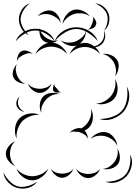

<svg xmlns="http://www.w3.org/2000/svg" viewBox="-39 -1000 790 1120"><path d="M280 -760Q294 -797 330 -819Q366 -841 406 -841Q446 -841 482 -819Q518 -797 532 -760Q506 -790 472 -810.5Q438 -831 406 -831Q374 -831 340 -810.5Q306 -790 280 -760ZM52 -758Q64 -792 96.5 -812Q129 -832 165 -832Q201 -833 234 -813.5Q267 -794 280 -760Q257 -787 225.5 -805Q194 -823 165 -822Q136 -822 105 -803.5Q74 -785 52 -758ZM168 -685Q178 -712 204.5 -732Q231 -752 260 -752Q289 -752 315.5 -732Q342 -712 352 -685Q333 -707 308 -717.5Q283 -728 260 -728Q237 -728 212 -717.5Q187 -707 168 -685ZM368 -685Q377 -711 402.5 -730.5Q428 -750 456 -750Q484 -750 509.5 -730.5Q535 -711 544 -685Q526 -706 502 -716Q478 -726 456 -726Q434 -726 410 -716Q386 -706 368 -685ZM60 -642Q59 -658 66 -676.5Q73 -695 88 -702Q102 -709 121.5 -702.5Q141 -696 152 -685Q137 -692 123.5 -689Q110 -686 98 -680Q87 -675 75.5 -666Q64 -657 60 -642ZM560 -685Q583 -689 608.5 -678.5Q634 -668 646 -647Q657 -627 652 -599.5Q647 -572 632 -555Q640 -577 637 -598Q634 -619 625 -636Q616 -652 599.5 -666Q583 -680 560 -685ZM108 -512Q88 -511 67 -521.5Q46 -532 39 -550Q31 -568 38.5 -590.5Q46 -613 60 -626Q51 -609 53 -591.5Q55 -574 61 -559Q67 -545 78 -531.5Q89 -518 108 -512ZM632 -539Q647 -515 647 -482.5Q647 -450 629 -427Q612 -405 580.5 -396Q549 -387 522 -396Q550 -397 573 -410.5Q596 -424 610 -442Q624 -460 631 -485.5Q638 -511 632 -539ZM318 -463Q309 -460 294.5 -460Q280 -460 274 -468Q268 -476 270.5 -489.5Q273 -503 278 -512Q276 -502 281.5 -495.5Q287 -489 293 -483Q298 -477 303 -470Q308 -463 318 -463ZM262 -512Q255 -491 235 -474.5Q215 -458 193 -458Q171 -458 151 -474.5Q131 -491 123 -512Q138 -495 156.5 -488.5Q175 -482 193 -482Q210 -482 229 -488.5Q248 -495 262 -512ZM701 -495Q720 -461 713.5 -420Q707 -379 682 -349Q656 -320 617 -306.5Q578 -293 541 -306Q580 -306 617 -319Q654 -332 674 -356Q694 -380 701 -418Q708 -456 701 -495ZM202 -342Q191 -363 193.5 -391Q196 -419 213 -437Q229 -454 257 -457.5Q285 -461 307 -451Q283 -453 263 -443.5Q243 -434 230 -420Q217 -406 208 -386Q199 -366 202 -342ZM104 -348Q89 -349 76 -359Q63 -369 58 -383Q54 -397 59 -412.5Q64 -428 76 -437Q68 -425 66 -411Q64 -397 68 -386Q71 -375 80.5 -364.5Q90 -354 104 -348ZM367 -225Q372 -231 379 -237Q378 -237 378 -237H379Q391 -246 406.5 -250.5Q422 -255 435 -251Q452 -260 464 -274Q479 -290 487.5 -313.5Q496 -337 492 -364Q505 -340 502.5 -309Q500 -278 482 -258Q471 -246 454 -239Q473 -218 474 -190Q467 -206 454 -215Q441 -224 427 -228Q423 -230 419 -231Q404 -230 390 -233Q378 -232 367 -225ZM58 -192Q45 -219 49 -253Q53 -287 74 -309Q95 -331 129 -337Q163 -343 191 -330Q161 -332 134.5 -321Q108 -310 91 -293Q75 -275 65 -248.5Q55 -222 58 -192ZM490 -190Q504 -211 531 -222.5Q558 -234 582 -228Q607 -222 625 -198.5Q643 -175 645 -150Q634 -173 615 -186.5Q596 -200 576 -205Q557 -210 533.5 -207.5Q510 -205 490 -190ZM50 -31Q29 -39 12 -60Q-5 -81 -5 -103Q-5 -126 12 -147Q29 -168 50 -176Q33 -161 26 -141.5Q19 -122 19 -103Q19 -85 26 -65.5Q33 -46 50 -31ZM645 -134Q658 -115 660 -88Q662 -61 649 -43Q635 -24 609 -16.5Q583 -9 561 -15Q584 -17 601 -29Q618 -41 629 -56Q640 -71 645.5 -91.5Q651 -112 645 -134ZM720 -99Q736 -69 729 -33.5Q722 2 700 27Q677 52 642.5 62.5Q608 73 577 60Q611 61 642.5 50.5Q674 40 692 20Q710 0 717.5 -32.5Q725 -65 720 -99ZM242 -15Q232 12 205 32Q178 52 149 52Q120 52 93.5 31.5Q67 11 57 -16Q76 6 101 17Q126 28 149 28Q172 28 197.5 17.5Q223 7 242 -15ZM389 -15Q382 5 363 21Q344 37 324 37Q303 37 284 21Q265 5 258 -15Q271 1 289 7Q307 13 324 13Q340 13 358 7Q376 1 389 -15ZM545 -15Q538 6 517.5 22.5Q497 39 475 39Q453 39 433 22.5Q413 6 405 -15Q420 2 439 8.5Q458 15 475 15Q493 15 512 8.5Q531 2 545 -15ZM178 60Q159 86 126 95.5Q93 105 62 96Q31 88 7.5 62.5Q-16 37 -19 5Q-6 34 17 57Q40 80 64 87Q89 94 120 86Q151 78 178 60ZM516 -980Q543 -979 565 -961Q587 -943 595 -918Q603 -893 596 -865Q589 -837 568 -821Q582 -843 587 -868.5Q592 -894 585 -915Q579 -935 560 -952.5Q541 -970 516 -980ZM130 -795Q102 -805 86.5 -832.5Q71 -860 71 -889Q72 -918 89 -944.5Q106 -971 134 -980Q111 -962 96.5 -937Q82 -912 81 -889Q81 -865 94.5 -839.5Q108 -814 130 -795ZM326 -860Q328 -886 346 -910Q364 -934 389 -942Q414 -949 442 -937.5Q470 -926 485 -905Q463 -920 439 -922Q415 -924 395 -919Q375 -913 356 -898.5Q337 -884 326 -860ZM181 -905Q194 -923 218.5 -933Q243 -943 264 -937Q285 -930 299.5 -908.5Q314 -887 315 -865Q307 -885 290.5 -896.5Q274 -908 257 -914Q240 -919 220 -918Q200 -917 181 -905ZM501 -905Q510 -897 518 -882Q526 -867 521 -855Q517 -842 501.5 -835Q486 -828 473 -828Q485 -833 490 -843Q495 -853 499 -863Q502 -872 504.5 -883Q507 -894 501 -905ZM300 -765Q283 -753 259 -750.5Q235 -748 218 -759Q201 -770 194.5 -793.5Q188 -817 193 -837Q195 -817 206.5 -802.5Q218 -788 231 -779Q245 -770 262.5 -764.5Q280 -759 300 -765ZM568 -821Q577 -803 574 -781.5Q571 -760 557 -745Q544 -731 522.5 -725.5Q501 -720 483 -728Q526 -726 550 -752Q574 -778 568 -821ZM463 -817Q462 -792 447 -768Q432 -744 409 -735Q385 -727 358 -736.5Q331 -746 315 -765Q336 -752 359 -751.5Q382 -751 401 -758Q419 -765 436.5 -779.5Q454 -794 463 -817Z"/></svg>

Font: Rubik Puddles
Style: Regular
Weight: 400
Designer: Hubert and Fischer, NaN
Foundry: Hubert and Fischer, NaN
Version: Version 2.200